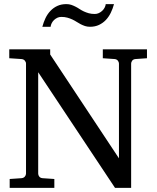

<svg xmlns="http://www.w3.org/2000/svg" viewBox="-20 -910 761 930"><path d="M636.2 -624Q625.5 -623 620.4 -616.2Q615.2 -609.4 615.2 -602.1V0H537.1L165 -560.1V-68.8Q165 -61.5 170.2 -54.7Q175.3 -47.9 186 -46.9L243.2 -43V0H26.9V-43L84 -46.9Q94.7 -47.9 100.3 -54.7Q106 -61.5 106 -68.8V-602.1Q106 -609.4 100.3 -616.2Q94.7 -623 84 -624L24.9 -627.9V-670.9H223.1V-646L556.2 -143.1V-602.1Q556.2 -609.4 550.8 -616.2Q545.4 -623 535.2 -624L478 -627.9V-670.9H691.9V-627.9ZM532.2 -890.1Q526.4 -868.2 516.6 -848.1Q506.8 -828.1 492.7 -813.2Q478.5 -798.3 459.5 -789.3Q440.4 -780.3 416 -780.3Q402.8 -780.3 391.8 -783.9Q380.9 -787.6 370.8 -792.7Q360.8 -797.9 351.1 -804.2Q341.3 -810.5 330.3 -815.7Q319.3 -820.8 306.2 -824.5Q293 -828.1 276.9 -828.1Q266.6 -828.1 257.8 -824Q249 -819.8 241.9 -813.2Q234.9 -806.6 230.5 -797.9Q226.1 -789.1 225.1 -780.3H185.1Q190.9 -802.2 200.4 -822.3Q210 -842.3 224.4 -857.4Q238.8 -872.6 257.8 -881.3Q276.9 -890.1 301.3 -890.1Q314.5 -890.1 325.2 -886.5Q335.9 -882.8 345.9 -877.7Q356 -872.6 365.5 -866.2Q375 -859.9 386 -854.7Q397 -849.6 409.9 -845.9Q422.9 -842.3 439 -842.3Q449.2 -842.3 458.3 -846.4Q467.3 -850.6 474.6 -857.2Q481.9 -863.8 486.6 -872.6Q491.2 -881.3 492.2 -890.1Z"/></svg>

Font: BabelStone Ogham Stemless
Style: Regular
Weight: 400
Designer: Andrew West
Foundry: BabelStone
Version: Version 2.02 March 14, 2022